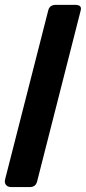

<svg xmlns="http://www.w3.org/2000/svg" viewBox="-29 -761 350 781"><path d="M196.8 -741.2H277.8Q305.2 -740.7 299.3 -718.8L121.6 -21.5Q115.2 0 92.3 0H17.1Q6.3 0 -0.5 -4.9Q-12.7 -14.2 -8.3 -31.2L167.5 -719.7Q173.3 -740.7 196.8 -741.2Z"/></svg>

Font: Allan
Style: Bold
Weight: 700
Version: Version 1.005